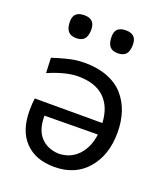

<svg xmlns="http://www.w3.org/2000/svg" viewBox="-135 -815 797 919"><g transform="rotate(20 263.5 -355.0)"><path d="M81.5 -669.4Q81.5 -695.8 95.2 -708.3Q108.9 -720.7 137.2 -720.7Q190.9 -720.7 190.9 -667.5Q190.9 -634.3 177.5 -619.1Q164.1 -604 136.2 -604Q108.4 -604 95 -619.6Q81.5 -635.3 81.5 -669.4ZM293.5 -669.4Q293.5 -695.8 307.1 -708.3Q320.8 -720.7 349.1 -720.7Q402.8 -720.7 402.8 -667.5Q402.8 -634.3 389.4 -619.1Q376 -604 348.1 -604Q320.3 -604 306.9 -619.6Q293.5 -635.3 293.5 -669.4ZM216.8 -507.3Q282.2 -507.3 332.5 -488Q382.8 -468.8 414.3 -433.3Q445.8 -397.9 461.7 -350.8Q477.5 -303.7 477.5 -246.1Q477.5 -131.8 415.8 -60.3Q354 11.2 248 11.2Q152.8 11.2 99.1 -44.2Q45.4 -99.6 45.4 -202.1Q45.4 -239.3 49.3 -265.1H393.6Q389.6 -346.2 343.3 -390.9Q296.9 -435.5 209.5 -435.5Q146 -435.5 58.6 -397.5L55.2 -474.6Q127.9 -498 168 -503.9Q192.9 -507.3 216.8 -507.3ZM247.1 -55.7Q307.1 -57.6 345.5 -98.6Q383.8 -139.6 392.1 -206.1L121.1 -203.6V-200.2Q121.1 -131.3 155 -94.7Q189 -58.1 247.1 -55.7Z"/></g></svg>

Font: Commissioner Flair
Style: Regular
Weight: 400
Designer: Kostas Bartsokas
Foundry: Kostas Bartsokas
Version: Version 1.000